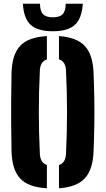

<svg xmlns="http://www.w3.org/2000/svg" viewBox="-20 -1003 568 1032"><path d="M232 9Q132.5 3.5 88.5 -43.5Q44.5 -90.5 42 -191Q40.5 -266 40 -333.2Q39.5 -400.5 40 -467.8Q40.5 -535 42 -610Q44.5 -710 88.5 -756.8Q132.5 -803.5 232 -809V-683.5Q194.5 -672 194 -618Q183.5 -400.5 194 -183Q194.5 -128 232 -116.5ZM297 9V-116Q334.5 -127.5 335 -183Q345.5 -400.5 335 -618Q334.5 -672.5 297 -684V-809Q392.5 -802.5 436 -755.8Q479.5 -709 483 -610Q486 -534.5 487 -467Q488 -399.5 487 -332.5Q486 -265.5 483 -191Q479.5 -91.5 436 -44.5Q392.5 2.5 297 9ZM264 -835Q183 -835 145.2 -869.2Q107.5 -903.5 103 -983H195Q195 -944 211.2 -927Q227.5 -910 264 -910Q301 -910 317 -927Q333 -944 333 -983H425Q420 -903.5 382.2 -869.2Q344.5 -835 264 -835Z"/></svg>

Font: Big Shoulders Stencil Text Black
Style: Regular
Weight: 900
Designer: Patric King
Foundry: XO Type Co
Version: Version 1.000